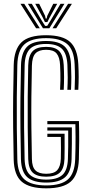

<svg xmlns="http://www.w3.org/2000/svg" viewBox="-20 -995 483 1022"><path d="M226 7.5Q138 7.5 96.5 -27.2Q55 -62 52.8 -146.2Q50.8 -234 50 -316.1Q49.2 -398.2 50.1 -480.2Q51 -562.2 53 -649.2Q55.2 -731.8 94 -769.6Q132.8 -807.5 225.5 -807.5Q314 -807.5 353.2 -771.5Q392.5 -735.5 396.8 -654Q398.8 -616 398.8 -585.4Q398.8 -554.8 396.8 -517H377.2Q378.8 -547.5 379 -580.4Q379.2 -613.2 377.2 -653.2Q373.8 -730.2 336.9 -761.1Q300 -792 225.5 -792Q146.8 -792 110.5 -759.4Q74.2 -726.8 72.2 -649Q70 -562.8 69.4 -479Q68.8 -395.2 69.5 -312.6Q70.2 -230 72.2 -146.8Q74 -71 110.6 -39.5Q147.2 -8 226 -8Q306 -8 341.8 -40.2Q377.5 -72.5 380.2 -146.8Q381.2 -177 381.8 -205.8Q382.2 -234.5 382.2 -265.6Q382.2 -296.8 381.2 -333.8H232V-350.5H400.2Q401.8 -291 401.6 -245.2Q401.5 -199.5 399.8 -146.2Q396.8 -64 356.5 -28.2Q316.2 7.5 226 7.5ZM226 -23.2Q157.8 -23.2 125.6 -51.5Q93.5 -79.8 91.5 -147.8Q89.5 -227.8 88.8 -309.2Q88 -390.8 88.8 -475.2Q89.5 -559.8 91.8 -648.8Q93.8 -714.8 123.6 -745.8Q153.5 -776.8 225.5 -776.8Q293 -776.8 323.8 -747.9Q354.5 -719 358 -652.2Q359.8 -614.2 359.8 -584.1Q359.8 -554 358 -517H338.5Q340.5 -552.5 340.5 -582.8Q340.5 -613 338.8 -650.8Q335.5 -710.8 309 -735.9Q282.5 -761 225.5 -761Q164.5 -761 138.6 -733.9Q112.8 -706.8 111.2 -648.2Q109 -562.2 108.2 -480Q107.5 -397.8 108.2 -315.8Q109 -233.8 111 -147.8Q112.8 -87 140.8 -63Q168.8 -39 226 -39Q285.2 -39 312.4 -64.1Q339.5 -89.2 341.5 -148.2Q342.5 -180.8 343 -215.2Q343.5 -249.8 343 -300H232V-316.8H362.5Q362.8 -275 362.5 -230.4Q362.2 -185.8 361 -147.8Q358.5 -80 326.5 -51.6Q294.5 -23.2 226 -23.2ZM226 -54.5Q177.2 -54.5 154.5 -75.9Q131.8 -97.2 130.2 -148.2Q128.2 -235.2 127.5 -316.2Q126.8 -397.2 127.5 -478.5Q128.2 -559.8 130.2 -647.2Q131.8 -699.5 153.8 -722.5Q175.8 -745.5 225.5 -745.5Q273.2 -745.5 294.9 -723.2Q316.5 -701 319.2 -649.5Q321 -613.2 321 -583.1Q321 -553 319.2 -517H299.8Q301.2 -546 301.6 -566.5Q302 -587 301.4 -605.9Q300.8 -624.8 299.8 -648.8Q297.8 -690 281.6 -710Q265.5 -730 225.5 -730Q187.2 -730 169.1 -711.1Q151 -692.2 149.8 -645Q147.8 -562 147 -479.4Q146.2 -396.8 147.1 -314.2Q148 -231.8 149.8 -148.8Q150.5 -106.2 168.6 -88.1Q186.8 -70 226 -70Q267.2 -70 284.8 -89.4Q302.2 -108.8 303.8 -150.2Q304.5 -175.5 304.5 -205.4Q304.5 -235.2 303.8 -266.2H232V-283.2H323.8Q324.2 -236 324 -203.4Q323.8 -170.8 323.2 -149.2Q321.5 -97.8 298.2 -76.1Q275 -54.5 226 -54.5ZM88.8 -974.8H109L192 -844.5H172.2ZM128.5 -974.8H149.2L202.2 -885.5L220.2 -857.2H231.2L249 -885.5L302.2 -974.8H323L242.8 -844.5H208.8ZM167.5 -974.8H188.5L219.8 -911.2L223.2 -896.2H228.2L231.8 -911.2L263.5 -974.8H284.5L243.8 -900.8L232.2 -877.5H219.2L208 -900.8ZM342.5 -974.8H362.8L279.2 -844.5H259.5Z"/></svg>

Font: Big Shoulders Inline Text Thin SemiBold
Style: Regular
Weight: 600
Version: Version 2.002